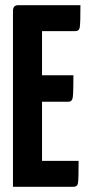

<svg xmlns="http://www.w3.org/2000/svg" viewBox="-20 -720 340 740"><path d="M142 -328V-100H283Q283 -28 280.5 -14Q278 0 263 0H30V-680Q31 -700 50 -700H290Q290 -630 287.5 -615Q285 -600 270 -600H142V-430H263Q263 -362 260.5 -345Q258 -328 244 -328Z"/></svg>

Font: Yanone Kaffeesatz Bold
Style: Regular
Weight: 700
Designer: Yanone (Cyrillic: Daniel Pouzeot)
Foundry: Yanone
Version: Version 1.003;PS 001.003;hotconv 1.0.88;makeotf.lib2.5.64775